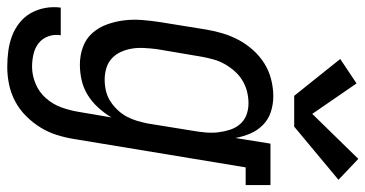

<svg xmlns="http://www.w3.org/2000/svg" viewBox="-266 -554 1031 542"><g transform="rotate(90 250.0 -282.5)"><path d="M167 213Q144 213 122 210Q100 207 80 199.5Q60 192 43 178.5Q26 165 15.5 146.5Q5 128 1 106Q-3 84 0 62H78Q75 80 81 97Q87 114 100.5 124.5Q114 135 131.5 139Q149 143 167 143Q191 143 215 133Q239 123 256 103.5Q273 84 281.5 60.5Q290 37 294 13L310 -81Q298 -61 282 -43.5Q266 -26 246.5 -14Q227 -2 205 3Q183 8 161 8Q161 8 161 8Q161 8 161 8Q135 8 111.5 -0.5Q88 -9 72 -27Q56 -45 47.5 -68.5Q39 -92 36 -116.5Q33 -141 35 -167.5Q37 -194 41 -219L62 -349Q66 -373 73 -396Q80 -419 91.5 -440.5Q103 -462 120 -481Q137 -500 158 -513Q179 -526 203 -532Q227 -538 250 -538Q273 -538 294.5 -531Q316 -524 331.5 -508.5Q347 -493 355.5 -473Q364 -453 368 -431L384 -530H501V-460H451L371 24Q367 49 359.5 73Q352 97 338.5 119Q325 141 306 160Q287 179 264 191Q241 203 216.5 208Q192 213 167 213ZM204 -62Q219 -62 234.5 -65.5Q250 -69 263.5 -77.5Q277 -86 288.5 -98Q300 -110 307.5 -124Q315 -138 319.5 -153Q324 -168 327 -183L348 -313Q351 -330 352.5 -348Q354 -366 352 -382.5Q350 -399 345 -415Q340 -431 329.5 -443.5Q319 -456 303.5 -462Q288 -468 270 -468Q254 -468 237.5 -464Q221 -460 206 -451Q191 -442 179.5 -429Q168 -416 159.5 -401Q151 -386 146.5 -370Q142 -354 139 -338L117 -208Q115 -191 114 -173.5Q113 -156 115.5 -140Q118 -124 124.5 -109Q131 -94 142.5 -83Q154 -72 170 -67Q186 -62 203 -62ZM249 -597 145 -727 214 -773 300 -648 427 -778 486 -722 336 -597Z"/></g></svg>

Font: Iosevka Slab
Style: Italic
Weight: 400
Italic angle: -9°
Monospace: yes
Designer: Belleve Invis
Foundry: Belleve Invis
Version: Version 11.1.0; ttfautohint (v1.8.3)